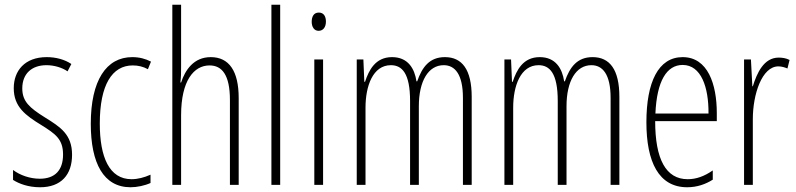

<svg xmlns="http://www.w3.org/2000/svg" viewBox="-20 -780 3360 810"><path d="M284 -127C284 -213 235 -244 169 -285C105 -325 74 -352 74 -407C74 -470 115 -505 176 -505C208 -505 242 -495 265 -479L281 -510C253 -529 216 -539 177 -539C84 -539 38 -481 38 -408C38 -329 88 -293 155 -252C214 -215 246 -193 246 -128C246 -63 213 -26 148 -26C106 -26 64 -41 35 -63V-21C60 -5 99 10 149 10C238 10 284 -43 284 -127Z M531 10C558 10 591 3 615 -8V-43C588 -31 561 -24 535 -24C441 -24 401 -117 401 -259C401 -422 453 -504 540 -504C563 -504 584 -499 604 -488L617 -520C594 -532 568 -539 538 -539C428 -539 363 -440 363 -258C363 -91 417 10 531 10Z M744 -503V-760H707V0H744V-294C744 -440 798 -504 864 -504C916 -504 950 -465 950 -358V0H987V-366C987 -481 946 -539 869 -539C797 -539 761 -484 744 -432H741C744 -455 744 -472 744 -503Z M1162 0V-760H1125V0Z M1325 -727C1303 -727 1295 -709 1295 -688C1295 -667 1305 -650 1324 -650C1343 -650 1355 -665 1355 -689C1355 -709 1347 -727 1325 -727ZM1343 -529H1306V0H1343Z M1857 -539C1792 -539 1761 -497 1740 -437H1737C1729 -491 1701 -539 1634 -539C1563 -539 1536 -483 1520 -435H1517L1513 -529H1485V0H1522V-326C1522 -417 1553 -505 1629 -505C1676 -505 1710 -471 1710 -354V0H1747V-332C1747 -438 1787 -505 1852 -505C1899 -505 1933 -467 1933 -367V0H1970V-371C1970 -487 1929 -539 1857 -539Z M2480 -539C2415 -539 2384 -497 2363 -437H2360C2352 -491 2324 -539 2257 -539C2186 -539 2159 -483 2143 -435H2140L2136 -529H2108V0H2145V-326C2145 -417 2176 -505 2252 -505C2299 -505 2333 -471 2333 -354V0H2370V-332C2370 -438 2410 -505 2475 -505C2522 -505 2556 -467 2556 -367V0H2593V-371C2593 -487 2552 -539 2480 -539Z M2860 -539C2757 -539 2707 -433 2707 -264C2707 -97 2759 10 2879 10C2921 10 2957 -3 2987 -22V-61C2951 -36 2917 -24 2881 -24C2789 -24 2744 -109 2744 -269H3004V-303C3004 -425 2966 -539 2860 -539ZM2860 -506C2938 -506 2970 -412 2969 -301H2745C2751 -439 2793 -506 2860 -506Z M3265 -537C3202 -537 3173 -471 3156 -416H3154L3148 -529H3119V0H3156V-278C3156 -381 3194 -500 3264 -500C3278 -500 3293 -495 3302 -491L3311 -527C3296 -535 3279 -537 3265 -537Z"/></svg>

Font: Noto Sans Sinhala ExtraCondensed ExtraLight
Style: Regular
Weight: 200
Width: 2
Designer: Jelle Bosma - Monotype Design Team
Foundry: Monotype Imaging Inc.
Version: Version 2.006